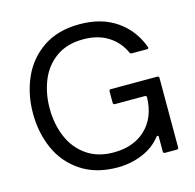

<svg xmlns="http://www.w3.org/2000/svg" viewBox="-112 -889 1031 1014"><g transform="rotate(-15 403.5 -381.5)"><path d="M50 -381Q50 -486 89.5 -575Q129 -664 209.5 -718.5Q290 -773 409 -773Q529 -773 610.5 -716.5Q692 -660 727 -564L728 -560Q728 -553 719 -553H636Q628 -553 625 -561Q597 -622 541.5 -656.5Q486 -691 407 -691Q318 -691 258.5 -648.5Q199 -606 170.5 -536Q142 -466 142 -384Q142 -298 172 -227Q202 -156 262.5 -114Q323 -72 409 -72Q519 -72 585 -135Q651 -198 654 -307Q654 -317 644 -317H481Q471 -317 471 -327V-389Q471 -399 481 -399H734Q744 -399 744 -389V-10Q744 0 734 0H670Q660 0 660 -10V-89Q660 -97 655 -97Q651 -97 648 -93Q608 -42 544 -16Q480 10 410 10Q291 10 209.5 -44.5Q128 -99 89 -187.5Q50 -276 50 -381Z"/></g></svg>

Font: Open Sauce Two
Style: Regular
Weight: 400
Designer: Alfredo Marco Pradil
Foundry: Creative Sauce Fz LLC
Version: Version 1.477